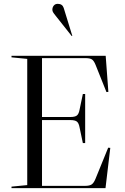

<svg xmlns="http://www.w3.org/2000/svg" viewBox="-20 -981 654 1001"><path d="M199 -371H347Q371 -371 381 -379Q391 -387 395 -410L412 -491H424V-235H412L395 -316Q391 -339 381 -347Q371 -355 347 -355H199V-12H423Q447 -12 458 -19.5Q469 -27 478 -49L544 -211L555 -210L530 0H40V-8L122 -16V-674L40 -682V-690H531L545 -502L535 -501L479 -641Q470 -664 459.5 -671Q449 -678 425 -678H199ZM312 -940 357 -794 354 -793 289 -875Q284 -881 277.5 -889.5Q271 -898 268 -901.5Q265 -905 261.5 -910Q258 -915 256.5 -917.5Q255 -920 254 -923.5Q253 -927 253 -930Q253 -943 260.5 -952Q268 -961 281 -961Q305 -961 312 -940Z"/></svg>

Font: Libre Caslon Display
Style: Regular
Weight: 400
Designer: Pablo Impallari, Rodrigo Fuenzalida
Foundry: Pablo Impallari, Rodrigo Fuenzalida
Version: Version 1.002